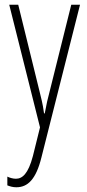

<svg xmlns="http://www.w3.org/2000/svg" viewBox="-20 -549 367 811"><path d="M19 -529 149 -11 119 110C99 186 74 206 47 206C35 206 21 202 11 197V234C24 239 35 242 49 242C97 242 132 209 155 116L318 -529H281L189 -160C182 -134 176 -109 169 -70H166C163 -89 163 -100 148 -159L57 -529Z"/></svg>

Font: Noto Sans Georgian ExtraCondensed ExtraLight
Style: Regular
Weight: 200
Width: 2
Designer: Monotype Design Team, Akaki Razmadze
Foundry: Google LLC
Version: Version 2.005